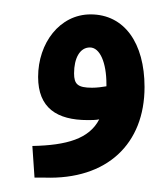

<svg xmlns="http://www.w3.org/2000/svg" viewBox="-20 -247 229 267"><path d="M28 0H42C129 3 181 -47 181 -126C181 -187 153 -227 106 -227C63 -227 33 -187 33 -140C33 -97 59 -80 102 -80C107 -80 113 -80 118 -81C104 -54 73 -45 25 -44ZM83 -145C83 -166 91 -181 105 -181C119 -181 128 -160 128 -130V-127C122 -126 115 -125 108 -125C88 -125 83 -130 83 -145Z"/></svg>

Font: Noto Sans Arabic UI SmCn Md
Style: Regular
Weight: 500
Width: 4
Designer: Monotype Design Team, Nadine Chahine and Nizar Qandah
Foundry: Monotype Imaging Inc.
Version: Version 2.010